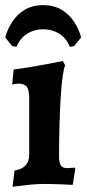

<svg xmlns="http://www.w3.org/2000/svg" viewBox="-21 -708 333 739"><path d="M27.3 11.1 34.9 -51.6Q64.5 -56.8 77.9 -71.9Q91.4 -86.9 91.4 -113.8V-330.4Q91.4 -361.6 82.1 -373.9Q72.9 -386.2 49.4 -386.2Q43.2 -386.2 34.5 -384.4Q25.8 -382.7 25.8 -382.7L31.6 -440.4Q65.6 -444.9 99.2 -450.5Q132.8 -456.2 160.4 -461.4Q187.9 -466.6 204.5 -469.8Q221.1 -473 221.1 -473L229.7 -456.5Q224.8 -446.1 220.3 -414.7Q215.8 -383.4 212.8 -336.6Q209.8 -289.8 208.1 -230.6Q206.3 -171.4 206.3 -105.2Q206.3 -81.6 213.1 -71.3Q220 -60.9 236.8 -60.9Q244.9 -60.9 255.6 -61.9Q266.4 -62.9 266.4 -62.9L268.8 -58.5L259 3.5Q259 3.5 247.8 3Q236.6 2.5 219.5 1.7Q202.4 1 183.5 0.5Q164.6 0 149.3 0Q124.6 0 96.1 2.8Q67.6 5.5 47.5 8.3Q27.3 11.1 27.3 11.1ZM145.1 -595.4Q111.4 -595.4 83.8 -578.5Q56.3 -561.5 42.4 -527.6L25.8 -530.8L-1 -564.2Q7.8 -595.5 25.9 -623.7Q44.1 -652 73.8 -670.1Q103.5 -688.2 145.1 -688.2Q187.3 -688.2 216.7 -670.1Q246.2 -652 264.5 -623.7Q282.9 -595.5 291.3 -564.2L264.5 -530.8L247.9 -527.6Q234 -561.5 206.7 -578.5Q179.4 -595.4 145.1 -595.4Z"/></svg>

Font: Alegreya
Style: Regular
Weight: 400
Designer: Juan Pablo del Peral
Foundry: Huerta Tipografica
Version: Version 2.009